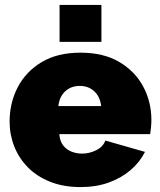

<svg xmlns="http://www.w3.org/2000/svg" viewBox="-20 -750 649 780"><path d="M307 10Q238 10 184 -11.5Q130 -33 93.5 -70Q57 -107 38 -155Q19 -203 19 -256Q19 -332 52 -395.5Q85 -459 149 -497.5Q213 -536 307 -536Q401 -536 465 -498Q529 -460 562 -398Q595 -336 595 -263Q595 -248 593.5 -232.5Q592 -217 590 -205H221Q223 -177 236.5 -159.5Q250 -142 270.5 -134Q291 -126 313 -126Q344 -126 371.5 -140Q399 -154 408 -179L569 -133Q548 -91 510.5 -59Q473 -27 422 -8.5Q371 10 307 10ZM217 -319H391Q388 -345 376.5 -363Q365 -381 346.5 -391Q328 -401 304 -401Q280 -401 261.5 -391Q243 -381 231.5 -363Q220 -345 217 -319ZM222 -580V-730H392V-580Z"/></svg>

Font: Raleway Thin Black
Style: Regular
Weight: 900
Version: Version 4.026